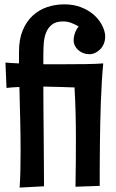

<svg xmlns="http://www.w3.org/2000/svg" viewBox="-20 -828 530 878"><path d="M452.1 -537.1Q448.2 -498.5 445.6 -453.9Q442.9 -409.2 441.2 -362.3Q439.5 -315.4 438.5 -268.1Q437.5 -220.7 437 -177.7Q436.5 -134.8 436.3 -97.4Q436 -60.1 436 -33.2V22L325.2 25.9Q326.2 -34.7 326.7 -88.1Q327.1 -141.6 327.1 -192.9Q327.1 -252 325.7 -309.6Q324.2 -367.2 320.8 -428.2Q287.1 -429.7 250.7 -430.4Q214.4 -431.2 178.2 -432.1Q178.2 -376 178.7 -320.6Q179.2 -265.1 179.7 -214.4Q180.2 -163.6 180.4 -120.1Q180.7 -76.7 180.9 -44.7Q181.2 -12.7 181.2 5.6Q181.2 23.9 181.2 23.9L69.8 29.8Q72.3 -5.4 73.2 -48.6Q74.2 -91.8 74.2 -140.1Q74.2 -175.8 73.7 -212.9Q73.2 -250 72.3 -287.1Q71.3 -324.2 70.3 -360.4Q69.3 -396.5 68.8 -430.2Q51.8 -429.2 36.9 -428.5Q22 -427.7 9.8 -425.8L4.9 -542Q17.1 -540.5 33 -539.8Q48.8 -539.1 66.9 -538.1V-591.8Q66.9 -648.4 84 -689.5Q101.1 -730.5 129.9 -756.8Q158.7 -783.2 196 -795.7Q233.4 -808.1 273.9 -808.1Q315.4 -808.1 348.4 -795.7Q381.3 -783.2 404.8 -763.9Q428.2 -744.6 442.1 -720.7Q456.1 -696.8 460 -673.8Q460.9 -669.9 460.9 -667Q460.9 -664.1 460.9 -660.2Q460.9 -642.6 454.8 -627.9Q448.7 -613.3 438.5 -602.8Q428.2 -592.3 415.3 -586.2Q402.3 -580.1 389.2 -580.1Q374 -580.1 360.8 -585.2Q347.7 -590.3 337.9 -598.9Q328.1 -607.4 322.5 -618.9Q316.9 -630.4 316.9 -643.1Q316.9 -644 317.1 -650.4Q317.4 -656.7 319.6 -666Q321.8 -675.3 326.4 -686Q331.1 -696.8 339.8 -707Q324.2 -716.3 306.4 -723.1Q288.6 -730 269 -730Q234.9 -730 216.6 -714.8Q198.2 -699.7 189.7 -676.3Q181.2 -652.8 179.7 -625Q178.2 -597.2 178.2 -571.8V-534.2H275.9Q329.1 -534.2 375 -534.9Q420.9 -535.6 451.2 -538.1V-537.1Z"/></svg>

Font: Rum Raisin
Style: Regular
Weight: 400
Designer: Astigmatic (AOETI)
Foundry: Astigmatic (AOETI)
Version: Version 1.000